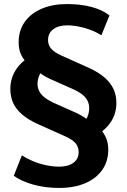

<svg xmlns="http://www.w3.org/2000/svg" viewBox="-20 -736 624 947"><path d="M272 191Q203 191 144 174.5Q85 158 48 131L88 30Q110 45 140.5 58Q171 71 205.5 78.5Q240 86 272 86Q316 86 342 67Q368 48 368 14Q368 -10 354 -28Q340 -46 303 -63L167 -124Q120 -145 89.5 -171Q59 -197 45 -228Q31 -259 31 -297Q31 -347 56 -388Q81 -429 130 -459L119 -420Q96 -441 84 -466.5Q72 -492 72 -527Q72 -586 102 -628Q132 -670 185.5 -693Q239 -716 311 -716Q378 -716 432 -701.5Q486 -687 520 -660L480 -562Q446 -584 399 -597.5Q352 -611 312 -611Q269 -611 243 -592Q217 -573 217 -538Q217 -515 231.5 -497Q246 -479 283 -462L419 -401Q467 -379 496.5 -353Q526 -327 540 -296.5Q554 -266 554 -228Q554 -178 529 -138Q504 -98 455 -68L467 -106Q489 -87 501.5 -59.5Q514 -32 514 2Q514 60 484 102.5Q454 145 399.5 168Q345 191 272 191ZM165 -323Q165 -304 173 -287.5Q181 -271 198 -257Q215 -243 242 -230L361 -177Q381 -167 397 -156.5Q413 -146 424 -136L392 -130Q407 -147 413.5 -165.5Q420 -184 420 -202Q420 -221 412.5 -237.5Q405 -254 388 -268Q371 -282 343 -295L224 -348Q205 -357 188.5 -368Q172 -379 161 -389L193 -395Q179 -378 172 -359.5Q165 -341 165 -323Z"/></svg>

Font: Nunito Sans 10pt ExtraBold
Style: Regular
Weight: 800
Designer: Vernon Adams
Foundry: Vernon Adams
Version: Version 3.101;gftools[0.9.27]